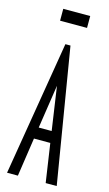

<svg xmlns="http://www.w3.org/2000/svg" viewBox="-122 -830 494 874"><g transform="rotate(15 125.0 -393.5)"><path d="M190 0 163 -182H86L59 0H8L113 -634H137L242 0ZM125 -441 94 -236H155ZM62 -731V-787H189V-731Z"/></g></svg>

Font: Inconsolata UltraCondensed
Style: Regular
Weight: 400
Width: 1
Monospace: yes
Designer: Raph Levien, Cyreal, Brenton Simpson
Foundry: Raph Levien, Cyreal, Google
Version: Version 3.000; ttfautohint (v1.8.2.53-6de2)